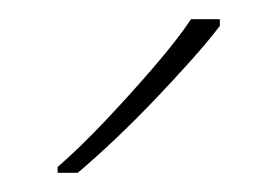

<svg xmlns="http://www.w3.org/2000/svg" viewBox="-20 -786 289 200"><path d="M209 -759Q196 -742 178.5 -722.5Q161 -703 141.5 -682.5Q122 -662 101.5 -642.5Q81 -623 61 -606H40V-612Q63 -632 89.5 -660Q116 -688 140.5 -716.5Q165 -745 179 -766H209Z"/></svg>

Font: Noto Sans Cham Thin
Style: Regular
Weight: 250
Version: Version 2.002